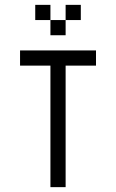

<svg xmlns="http://www.w3.org/2000/svg" viewBox="-20 -770 478 790"><path d="M62.5 -562.5H375V-500H250V0H187.5V-500H62.5ZM250 -750H312.5V-687.5H250ZM187.5 -687.5H250V-625H187.5ZM125 -750H187.5V-687.5H125Z"/></svg>

Font: Pixel Operator
Style: Regular
Weight: 400
Designer: Jayvee Enaguas (HarvettFox96)
Version: 2016.04.25